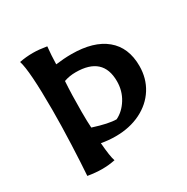

<svg xmlns="http://www.w3.org/2000/svg" viewBox="-129 -646 746 765"><g transform="rotate(-30 243.5 -263.5)"><path d="M63 0Q67 -56 70.5 -141.5Q74 -227 74 -298Q74 -479 58 -527Q88 -533 120 -533Q147 -533 183 -527Q179 -489 178 -447Q216 -452 250 -452Q352 -452 407 -406.5Q462 -361 462 -276Q462 -219 434 -174.5Q406 -130 355.5 -105Q305 -80 240 -80Q207 -80 175 -86Q180 -22 188 0Q158 6 128 6Q99 6 63 0ZM354 -268Q354 -381 229 -381Q200 -381 175 -372Q171 -312 171 -233Q171 -185 173 -159Q241 -137 277 -137Q310 -153 332 -188.5Q354 -224 354 -268Z"/></g></svg>

Font: Mirza Medium
Style: Regular
Weight: 500
Designer: Arabic design by Kourosh Beigpour, Latin design by Eduardo Tunni, engineering by Lasse Fister
Version: Version 1.0010g